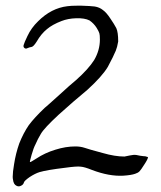

<svg xmlns="http://www.w3.org/2000/svg" viewBox="-20 -657 574 686"><path d="M220.7 -634.8Q233.4 -636.7 256.8 -636.7Q262.7 -636.7 270.5 -636.7Q303.7 -635.7 318.4 -633.8Q335.9 -630.9 347.7 -621.1Q360.4 -612.3 375 -589.8Q387.7 -571.3 395.5 -556.6Q402.3 -542 402.3 -508.8Q399.4 -495.1 398.4 -490.2Q397.5 -486.3 393.6 -475.6Q389.6 -467.8 387.7 -462.9Q385.7 -458 382.8 -452.1Q368.2 -422.9 365.2 -418Q344.7 -383.8 292 -335.9Q241.2 -293.9 189.5 -247.1Q137.7 -199.2 126 -178.7Q114.3 -159.2 107.4 -142.6Q99.6 -127.9 92.8 -103.5Q85.9 -79.1 86.9 -78.1Q87.9 -76.2 110.4 -90.8Q139.6 -110.4 177.7 -122.1Q214.8 -133.8 249 -133.8Q267.6 -133.8 282.2 -128.9Q295.9 -124 346.7 -110.4Q390.6 -97.7 424.8 -97.7Q447.3 -102.5 456.1 -103.5Q465.8 -104.5 480.5 -100.6Q494.1 -98.6 499 -98.6Q502.9 -97.7 508.8 -95.7Q508.8 -88.9 495.1 -68.4Q483.4 -49.8 478.5 -44.9Q472.7 -39.1 462.9 -36.1Q449.2 -31.2 420.9 -29.3Q370.1 -26.4 308.6 -49.8Q282.2 -60.5 268.6 -61.5Q254.9 -63.5 212.9 -57.6Q147.5 -49.8 121.1 -42Q105.5 -37.1 85.9 -24.4Q66.4 -10.7 65.4 -4.9Q63.5 2.9 54.7 6.8Q50.8 8.8 46.9 8.8Q43 8.8 39.1 6.8Q28.3 2 26.4 -15.6Q25.4 -19.5 25.4 -25.4Q25.4 -42 30.3 -70.3Q36.1 -108.4 48.8 -144.5Q63.5 -181.6 83 -210Q103.5 -237.3 139.6 -271.5Q142.6 -273.4 193.4 -319.3Q230.5 -353.5 252 -371.1Q295.9 -410.2 316.4 -442.4Q336.9 -477.5 336.9 -515.6Q336.9 -532.2 335 -538.1Q333 -544.9 325.2 -557.6Q315.4 -573.2 299.8 -584Q282.2 -592.8 252 -591.8Q222.7 -590.8 200.2 -582Q167 -569.3 147.5 -552.7Q127 -536.1 111.3 -508.8Q99.6 -490.2 92.8 -489.3Q85.9 -488.3 79.1 -485.4Q72.3 -481.4 67.4 -485.4Q62.5 -489.3 64.5 -496.1Q66.4 -503.9 78.1 -528.3Q91.8 -557.6 116.2 -581.1Q163.1 -627.9 220.7 -634.8Z"/></svg>

Font: Yahfie
Style: Heavy
Weight: 600
Designer: Joe Palazzolo
Foundry: jozolo LLC
Version: Version 001.000